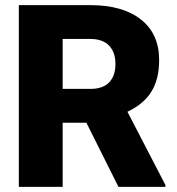

<svg xmlns="http://www.w3.org/2000/svg" viewBox="-20 -731 692 751"><path d="M317.9 -251H225.1V0H53.7V-710.9H333.5Q460 -710.9 531.2 -654.8Q602.5 -598.6 602.5 -496.1Q602.5 -421.9 572.5 -373Q542.5 -324.2 478.5 -293.9L627 -7.3V0H443.4ZM225.1 -383.3H333.5Q382.3 -383.3 407 -408.9Q431.6 -434.6 431.6 -480.5Q431.6 -526.4 406.7 -552.5Q381.8 -578.6 333.5 -578.6H225.1Z"/></svg>

Font: Sadagaat-English
Style: Regular
Weight: 900
Designer: Ahmed alsheikh
Foundry: Ahmed alsheikh Design
Version: Version 2.137;January 17, 2018;FontCreator 11.0.0.2408 64-bi